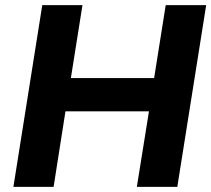

<svg xmlns="http://www.w3.org/2000/svg" viewBox="-20 -725 820 745"><path d="M32 0ZM32 0 144 -705H300L255 -422H578L623 -705H780L668 0H511L558 -293H234L188 0Z"/></svg>

Font: Winston
Style: Bold Italic
Weight: 700
Italic angle: -9°
Designer: Original fonts by Vernon Adams / Changes by Cristiano Sobral
Foundry: Original fonts by Vernon Adams / Changes by Cristiano Sobral
Version: Version 2.503;July 17, 2020;FontCreator 13.0.0.2655 64-bit